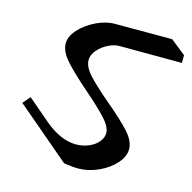

<svg xmlns="http://www.w3.org/2000/svg" viewBox="-114 -900 1023 1024"><g transform="rotate(15 397.5 -388.0)"><path d="M795 -677 449 -678Q421 -678 388 -661.5Q355 -645 332.5 -618.5Q310 -592 310 -564Q310 -526 349.5 -483Q389 -440 469 -372Q554 -301 598 -252.5Q642 -204 642 -159Q642 -119 607 -79.5Q572 -40 516.5 -15Q461 10 405 10Q388 10 364.5 7.5Q341 5 326 2L28 -251L63 -292L186 -187Q276 -111 361 -111Q397 -111 430 -124.5Q463 -138 482.5 -161.5Q502 -185 502 -211Q502 -245 462.5 -288Q423 -331 346 -398Q258 -474 213.5 -524Q169 -574 169 -618Q169 -656 204 -695Q239 -734 292.5 -760Q346 -786 397 -786H712L795 -720Z"/></g></svg>

Font: InknutAntiqua
Style: Medium
Weight: 500
Designer: Claus Eggers Srensen
Foundry: Claus Eggers Srensen
Version: Version 1.000; ttfautohint (v1.2) -l 7 -r 28 -G 50 -x 13 -D 